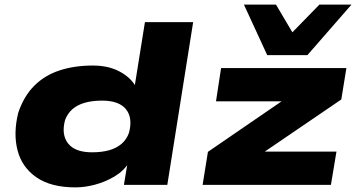

<svg xmlns="http://www.w3.org/2000/svg" viewBox="-20 -801 1543 832"><path d="M307 11Q201 11 138 -32.5Q75 -76 56 -149.5Q37 -223 59 -312Q83 -384 128.5 -429.5Q174 -475 238.5 -496Q303 -517 382 -517Q448 -517 495.5 -492.5Q543 -468 566 -430H564L608 -705H817L705 0H517L533 -97H539Q516 -60 476.5 -36.5Q437 -13 392.5 -1Q348 11 307 11ZM379 -141Q421 -141 453 -150Q485 -159 507 -178Q529 -197 539 -226Q556 -290 526 -327.5Q496 -365 422 -365Q381 -365 348.5 -356Q316 -347 294.5 -328.5Q273 -310 262 -281Q245 -218 275 -179.5Q305 -141 379 -141ZM858 0 881 -143 1266 -407 1240 -362H916L938 -506H1481L1459 -370L1070 -105L1095 -144H1438L1414 0ZM1138 -562 1037 -781H1176L1247 -661L1364 -781H1503L1312 -562Z"/></svg>

Font: Nunito Sans 7pt Expanded Black
Style: Italic
Weight: 900
Width: 7
Italic angle: -9°
Designer: Vernon Adams
Foundry: Vernon Adams
Version: Version 3.101;gftools[0.9.27]